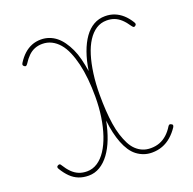

<svg xmlns="http://www.w3.org/2000/svg" viewBox="-189 -1338 1557 1547"><g transform="rotate(-20 589.5 -564.5)"><path d="M312 17Q265 17 227 2Q189 -13 158.5 -43Q128 -73 102 -116Q95 -126 96 -134Q97 -142 106 -146Q115 -151 121.5 -149Q128 -147 133 -137Q157 -98 183 -72Q209 -46 240.5 -33Q272 -20 311 -20Q359 -20 400.5 -47Q442 -74 474.5 -123.5Q507 -173 530 -240.5Q553 -308 565.5 -390Q578 -472 578 -564Q578 -644 571 -715.5Q564 -787 549.5 -847.5Q535 -908 514 -957Q493 -1006 464 -1039.5Q435 -1073 399 -1091Q363 -1109 320 -1109Q285 -1109 255 -1097Q225 -1085 200 -1060.5Q175 -1036 153 -1001Q145 -989 138 -986.5Q131 -984 123 -991Q115 -997 114 -1003.5Q113 -1010 120 -1021Q146 -1062 176.5 -1089.5Q207 -1117 243 -1131.5Q279 -1146 322 -1146Q359 -1146 392 -1134Q425 -1122 452.5 -1100Q480 -1078 503 -1045.5Q526 -1013 545 -972.5Q564 -932 576.5 -882Q589 -832 598 -775Q611 -861 635.5 -929.5Q660 -998 694.5 -1046.5Q729 -1095 773.5 -1120.5Q818 -1146 872 -1146Q916 -1146 952.5 -1131.5Q989 -1117 1020 -1089.5Q1051 -1062 1077 -1020Q1084 -1009 1083.5 -1002Q1083 -995 1075 -989Q1066 -982 1059.5 -985.5Q1053 -989 1046 -999Q1020 -1038 994 -1062Q968 -1086 938.5 -1097.5Q909 -1109 872 -1109Q822 -1109 782 -1083Q742 -1057 711 -1009Q680 -961 659.5 -894.5Q639 -828 627.5 -744Q616 -660 616 -564Q616 -493 620 -430Q624 -367 632.5 -312Q641 -257 655.5 -211.5Q670 -166 688.5 -130Q707 -94 732 -70Q757 -46 788 -33Q819 -20 858 -20Q899 -20 933.5 -33Q968 -46 997.5 -72.5Q1027 -99 1050 -137Q1056 -146 1062 -148Q1068 -150 1076 -145Q1086 -142 1088 -134.5Q1090 -127 1083 -116Q1056 -75 1021 -44.5Q986 -14 944.5 1.5Q903 17 855 17Q818 17 785.5 5.5Q753 -6 725.5 -27Q698 -48 676.5 -80.5Q655 -113 639 -154Q623 -195 611.5 -244.5Q600 -294 594 -352Q578 -270 552 -202.5Q526 -135 490 -86Q454 -37 409 -10Q364 17 312 17Z"/></g></svg>

Font: Playwrite BR Thin
Style: Regular
Weight: 250
Version: Version 1.003